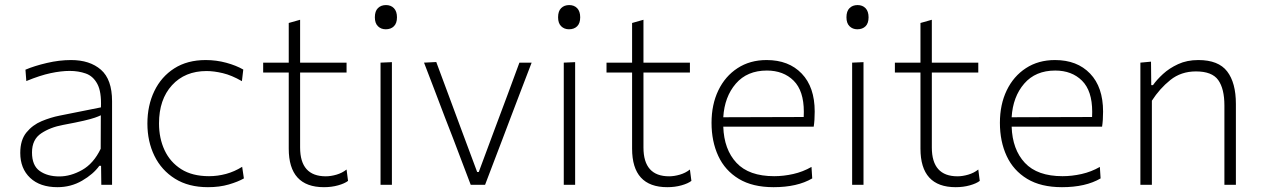

<svg xmlns="http://www.w3.org/2000/svg" viewBox="-20 -748 5106 777"><path d="M212.5 9.5Q142 9.5 102 -28.2Q62 -66 62 -129Q62 -181.5 87 -212Q112 -242.5 148.8 -257.8Q185.5 -273 221 -280L388.5 -313.5Q391 -376.5 374 -408.2Q357 -440 327.2 -450.5Q297.5 -461 262 -461Q227.5 -461 185 -452Q142.5 -443 86.5 -420L83 -466Q119.5 -481.5 169.8 -493.2Q220 -505 267.5 -505Q343.5 -505 388.5 -465.8Q433.5 -426.5 433.5 -338.5V0H390L389 -77H382Q357.5 -43 312.2 -16.8Q267 9.5 212.5 9.5ZM220 -34Q266 -34 312.5 -60.2Q359 -86.5 387.5 -146L388 -281.5Q379 -277 364 -271.8Q349 -266.5 319 -259.5Q289 -252.5 235.5 -242.5Q183.5 -233 146.5 -208.2Q109.5 -183.5 109.5 -131Q109.5 -78 140.8 -56Q172 -34 220 -34Z M821.5 9.5Q743 9.5 688.2 -24.8Q633.5 -59 605 -117.2Q576.5 -175.5 576.5 -248Q576.5 -321 604.5 -379.2Q632.5 -437.5 685.2 -471.2Q738 -505 812.5 -505Q855.5 -505 895.8 -494Q936 -483 964.5 -466.5L959 -419.5Q917.5 -443.5 881.5 -452Q845.5 -460.5 816 -460.5Q728.5 -460.5 676 -403Q623.5 -345.5 623.5 -248.5Q623.5 -188.5 646 -140.2Q668.5 -92 713.2 -63.5Q758 -35 826 -35Q860.5 -35 894.8 -44.2Q929 -53.5 960 -73L967 -26Q943.5 -12.5 906 -1.5Q868.5 9.5 821.5 9.5Z M1291 9.5Q1148.5 9.5 1148.5 -146.5V-454.5H1045V-494.5H1148.5V-655L1194.5 -668V-494.5H1382.5V-454.5H1194.5V-151Q1194.5 -34.5 1298.5 -34.5Q1318.5 -34.5 1341.8 -41.2Q1365 -48 1382.5 -62L1388.5 -16Q1375 -5.5 1348.5 2Q1322 9.5 1291 9.5Z M1520 0V-494.5L1566 -496.5V0ZM1541 -629.5Q1522 -629.5 1509.5 -641.8Q1497 -654 1497 -678Q1497 -703 1509.5 -715.2Q1522 -727.5 1542 -727.5Q1562 -727.5 1574.2 -714.8Q1586.5 -702 1586.5 -678Q1586.5 -654 1574.2 -641.8Q1562 -629.5 1541 -629.5Z M1885 0Q1867.5 -46.5 1849.2 -94.2Q1831 -142 1814 -187L1780 -274.5Q1759.5 -329 1738.2 -384.5Q1717 -440 1696 -494.5L1745.5 -497Q1771 -428.5 1796 -361.2Q1821 -294 1846.5 -225L1911 -52H1917.5L1982 -225.5Q2008 -294.5 2032.8 -361.2Q2057.5 -428 2082 -494.5H2131.5Q2110.5 -440 2089.2 -384.2Q2068 -328.5 2047 -273.5L2013.5 -185Q1995.5 -138 1978.2 -92.5Q1961 -47 1943 0Z M2261.5 0V-494.5L2307.5 -496.5V0ZM2282.5 -629.5Q2263.5 -629.5 2251 -641.8Q2238.5 -654 2238.5 -678Q2238.5 -703 2251 -715.2Q2263.5 -727.5 2283.5 -727.5Q2303.5 -727.5 2315.8 -714.8Q2328 -702 2328 -678Q2328 -654 2315.8 -641.8Q2303.5 -629.5 2282.5 -629.5Z M2680.5 9.5Q2538 9.5 2538 -146.5V-454.5H2434.5V-494.5H2538V-655L2584 -668V-494.5H2772V-454.5H2584V-151Q2584 -34.5 2688 -34.5Q2708 -34.5 2731.2 -41.2Q2754.5 -48 2772 -62L2778 -16Q2764.5 -5.5 2738 2Q2711.5 9.5 2680.5 9.5Z M3110.5 9.5Q3025.5 9.5 2969.8 -24.2Q2914 -58 2886.8 -116.8Q2859.5 -175.5 2859.5 -251Q2859.5 -325 2887 -382.2Q2914.5 -439.5 2964.8 -472.2Q3015 -505 3082.5 -505Q3172 -505 3224.5 -450.2Q3277 -395.5 3277 -296.5Q3277 -261 3273 -235.5H2907Q2910 -143 2960.5 -89Q3011 -35 3113 -35Q3151 -35 3190 -43.8Q3229 -52.5 3264 -72.5L3267 -26Q3206.5 9.5 3110.5 9.5ZM3083.5 -462.5Q3003.5 -462.5 2957.8 -409.5Q2912 -356.5 2907 -273.5L3232.5 -274.5Q3233 -283.5 3233 -295.5Q3233 -380.5 3191.8 -421.5Q3150.5 -462.5 3083.5 -462.5Z M3428.5 0V-494.5L3474.5 -496.5V0ZM3449.5 -629.5Q3430.5 -629.5 3418 -641.8Q3405.5 -654 3405.5 -678Q3405.5 -703 3418 -715.2Q3430.5 -727.5 3450.5 -727.5Q3470.5 -727.5 3482.8 -714.8Q3495 -702 3495 -678Q3495 -654 3482.8 -641.8Q3470.5 -629.5 3449.5 -629.5Z M3847.5 9.5Q3705 9.5 3705 -146.5V-454.5H3601.5V-494.5H3705V-655L3751 -668V-494.5H3939V-454.5H3751V-151Q3751 -34.5 3855 -34.5Q3875 -34.5 3898.2 -41.2Q3921.5 -48 3939 -62L3945 -16Q3931.5 -5.5 3905 2Q3878.5 9.5 3847.5 9.5Z M4277.5 9.5Q4192.5 9.5 4136.8 -24.2Q4081 -58 4053.8 -116.8Q4026.5 -175.5 4026.5 -251Q4026.5 -325 4054 -382.2Q4081.5 -439.5 4131.8 -472.2Q4182 -505 4249.5 -505Q4339 -505 4391.5 -450.2Q4444 -395.5 4444 -296.5Q4444 -261 4440 -235.5H4074Q4077 -143 4127.5 -89Q4178 -35 4280 -35Q4318 -35 4357 -43.8Q4396 -52.5 4431 -72.5L4434 -26Q4373.5 9.5 4277.5 9.5ZM4250.5 -462.5Q4170.5 -462.5 4124.8 -409.5Q4079 -356.5 4074 -273.5L4399.5 -274.5Q4400 -283.5 4400 -295.5Q4400 -380.5 4358.8 -421.5Q4317.5 -462.5 4250.5 -462.5Z M4595 0V-494.5L4638 -498.5L4639 -403.5H4646Q4661 -425 4686.5 -448.5Q4712 -472 4747.8 -488.5Q4783.5 -505 4829.5 -505Q4911 -505 4946.2 -459Q4981.5 -413 4981.5 -327.5V0H4935V-321Q4935 -389 4910 -424Q4885 -459 4820 -459Q4759.5 -459 4716.2 -424.2Q4673 -389.5 4641.5 -340.5V0Z"/></svg>

Font: Commissioner ExtraLight
Style: Regular
Weight: 200
Designer: Kostas Bartsokas
Foundry: Kostas Bartsokas
Version: Version 1.000; ttfautohint (v1.8.3)